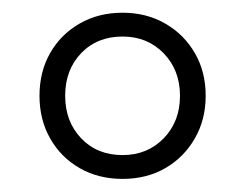

<svg xmlns="http://www.w3.org/2000/svg" viewBox="-20 -762 382 299"><path d="M170.9 -483.4Q133.3 -483.4 104 -500.2Q74.7 -517.1 58.1 -546.4Q41.5 -575.7 41.5 -612.8Q41.5 -650.4 58.1 -679.4Q74.7 -708.5 104 -725.3Q133.3 -742.2 170.9 -742.2Q208 -742.2 237.3 -725.3Q266.6 -708.5 283.4 -679.4Q300.3 -650.4 300.3 -612.8Q300.3 -575.7 283.4 -546.4Q266.6 -517.1 237.5 -500.2Q208.5 -483.4 170.9 -483.4ZM170.9 -520.5Q209.5 -520.5 234.9 -546.6Q260.3 -572.8 260.3 -612.8Q260.3 -652.8 234.9 -679Q209.5 -705.1 170.9 -705.1Q131.3 -705.1 106.4 -679.2Q81.5 -653.3 81.5 -612.8Q81.5 -572.8 106.4 -546.6Q131.3 -520.5 170.9 -520.5Z"/></svg>

Font: Kumbh Sans Light
Style: Regular
Weight: 300
Version: Version 1.004